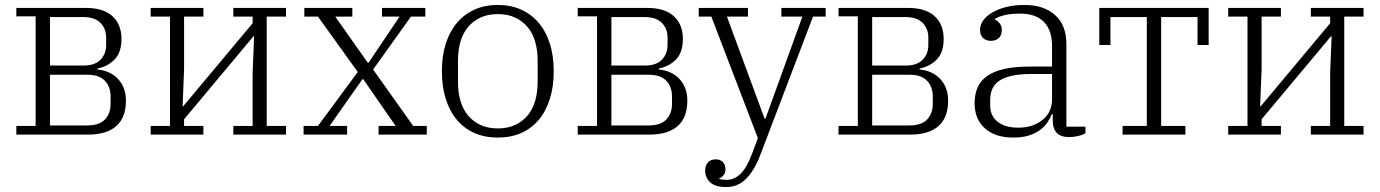

<svg xmlns="http://www.w3.org/2000/svg" viewBox="-20 -544 5577 776"><path d="M46 -35H124V-478H46V-512H327Q398 -512 434.5 -478.5Q471 -445 471 -387Q471 -333 444 -304.5Q417 -276 374 -267V-263Q398 -261 418.5 -252Q439 -243 455 -227Q471 -211 480 -188.5Q489 -166 489 -137Q489 -69 450 -34.5Q411 0 336 0H46ZM332 -37Q382 -37 404.5 -61.5Q427 -86 427 -124V-154Q427 -193 404 -217.5Q381 -242 332 -242H182V-37ZM317 -279Q363 -279 386 -302.5Q409 -326 409 -362V-392Q409 -428 386 -451.5Q363 -475 317 -475H182V-279Z M589 -35H667V-477H589V-512H802V-477H724V-264L718 -114H720L1001 -450V-477H923V-512H1136V-477H1058V-35H1136V0H923V-35H1001V-248L1007 -398H1005L724 -62V-35H802V0H589Z M1207 -35H1265L1426 -253L1265 -477H1210V-512H1404V-477H1335L1466 -291H1470L1595 -477H1524V-512H1699V-477H1641L1488 -263L1650 -35H1705V0H1510V-35H1579L1448 -224H1445L1312 -35H1383V0H1207Z M1992 -25Q2032 -25 2062 -39Q2092 -53 2112.5 -77.5Q2133 -102 2143 -136.5Q2153 -171 2153 -213V-299Q2153 -341 2143 -375.5Q2133 -410 2112.5 -434.5Q2092 -459 2062 -473Q2032 -487 1992 -487Q1952 -487 1922 -473Q1892 -459 1871.5 -434.5Q1851 -410 1841 -375.5Q1831 -341 1831 -299V-213Q1831 -171 1841 -136.5Q1851 -102 1871.5 -77.5Q1892 -53 1922 -39Q1952 -25 1992 -25ZM1992 12Q1940 12 1898.5 -6Q1857 -24 1827.5 -58.5Q1798 -93 1782 -143Q1766 -193 1766 -256Q1766 -319 1782 -368.5Q1798 -418 1827.5 -452.5Q1857 -487 1898.5 -505.5Q1940 -524 1992 -524Q2044 -524 2085.5 -505.5Q2127 -487 2156.5 -452.5Q2186 -418 2202 -368.5Q2218 -319 2218 -256Q2218 -193 2202 -143Q2186 -93 2156.5 -58.5Q2127 -24 2085.5 -6Q2044 12 1992 12Z M2315 -35H2393V-478H2315V-512H2596Q2667 -512 2703.5 -478.5Q2740 -445 2740 -387Q2740 -333 2713 -304.5Q2686 -276 2643 -267V-263Q2667 -261 2687.5 -252Q2708 -243 2724 -227Q2740 -211 2749 -188.5Q2758 -166 2758 -137Q2758 -69 2719 -34.5Q2680 0 2605 0H2315ZM2601 -37Q2651 -37 2673.5 -61.5Q2696 -86 2696 -124V-154Q2696 -193 2673 -217.5Q2650 -242 2601 -242H2451V-37ZM2586 -279Q2632 -279 2655 -302.5Q2678 -326 2678 -362V-392Q2678 -428 2655 -451.5Q2632 -475 2586 -475H2451V-279Z M2915 212Q2870 212 2850 192.5Q2830 173 2830 146Q2830 125 2841 112.5Q2852 100 2873 100Q2891 100 2901.5 111Q2912 122 2912 141Q2912 155 2904.5 164Q2897 173 2887 177V179Q2898 183 2916 183Q2948 183 2973.5 158Q2999 133 3020 76L3043 14L2855 -477H2804V-512H3003V-477H2918L3070 -65H3074L3223 -477H3138V-512H3317V-477H3266L3053 82Q3030 143 2996.5 177.5Q2963 212 2915 212Z M3369 -35H3447V-478H3369V-512H3650Q3721 -512 3757.5 -478.5Q3794 -445 3794 -387Q3794 -333 3767 -304.5Q3740 -276 3697 -267V-263Q3721 -261 3741.5 -252Q3762 -243 3778 -227Q3794 -211 3803 -188.5Q3812 -166 3812 -137Q3812 -69 3773 -34.5Q3734 0 3659 0H3369ZM3655 -37Q3705 -37 3727.5 -61.5Q3750 -86 3750 -124V-154Q3750 -193 3727 -217.5Q3704 -242 3655 -242H3505V-37ZM3640 -279Q3686 -279 3709 -302.5Q3732 -326 3732 -362V-392Q3732 -428 3709 -451.5Q3686 -475 3640 -475H3505V-279Z M4075 12Q4002 12 3960.5 -25.5Q3919 -63 3919 -126Q3919 -163 3931 -190.5Q3943 -218 3970 -237Q3997 -256 4039.5 -265.5Q4082 -275 4143 -275H4232V-358Q4232 -422 4199 -455.5Q4166 -489 4103 -489Q4067 -489 4041 -483Q4015 -477 4001 -467V-465Q4012 -460 4020.5 -449.5Q4029 -439 4029 -422Q4029 -402 4017 -390.5Q4005 -379 3985 -379Q3965 -379 3953 -390.5Q3941 -402 3941 -424Q3941 -443 3953.5 -461Q3966 -479 3989.5 -493Q4013 -507 4046 -515.5Q4079 -524 4120 -524Q4199 -524 4244.5 -483Q4290 -442 4290 -366V-32H4367V-6Q4357 1 4338.5 5.5Q4320 10 4301 10Q4235 10 4235 -56V-82H4231Q4224 -65 4212.5 -48Q4201 -31 4182 -17.5Q4163 -4 4137 4Q4111 12 4075 12ZM4096 -28Q4154 -28 4193 -59Q4232 -90 4232 -143V-245H4151Q4103 -245 4070.5 -238Q4038 -231 4018.5 -217.5Q3999 -204 3990.5 -184.5Q3982 -165 3982 -140V-117Q3982 -76 4012 -52Q4042 -28 4096 -28Z M4517 -35H4615V-475H4468V-362H4423V-512H4865V-362H4820V-475H4673V-35H4771V0H4517Z M4944 -35H5022V-477H4944V-512H5157V-477H5079V-264L5073 -114H5075L5356 -450V-477H5278V-512H5491V-477H5413V-35H5491V0H5278V-35H5356V-248L5362 -398H5360L5079 -62V-35H5157V0H4944Z"/></svg>

Font: IBM Plex Serif Light
Style: Regular
Weight: 300
Designer: Mike Abbink, Paul van der Laan, Pieter van Rosmalen
Foundry: Bold Monday
Version: Version 3.001